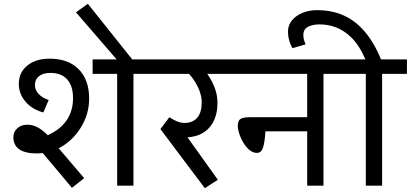

<svg xmlns="http://www.w3.org/2000/svg" viewBox="-20 -968 2142 1001"><path d="M286.1 -194.8 418.9 -39.1 355 11.2 203.1 -169.9Q183.1 -168 173.8 -168Q49.8 -168 49.8 -252.9Q49.8 -280.8 70.3 -299.3Q90.8 -317.9 123 -317.9Q149.9 -317.9 175.5 -304.4Q201.2 -291 229 -263.2Q293.9 -292 327.4 -341.1Q360.8 -390.1 360.8 -456.1Q360.8 -520 330.3 -554Q299.8 -587.9 242.2 -587.9Q205.1 -587.9 183.6 -571Q162.1 -554.2 162.1 -523.9Q162.1 -499 181.6 -478Q201.2 -457 233.9 -446.8L206.1 -381.8Q147.9 -397 113 -438Q78.1 -479 78.1 -530.8Q78.1 -589.8 122.1 -626Q166 -662.1 238.8 -662.1Q335.9 -662.1 390.4 -606.9Q444.8 -551.8 444.8 -454.1Q444.8 -372.1 400.4 -301.5Q356 -231 286.1 -194.8ZM675.8 -583V0H590.8V-583H462.9V-658.2H805.2V-583Z M438 -948.2 677.7 -647.9H597.2L376 -903.8Z M1060.5 -583Q1113.8 -506.8 1113.8 -433.1Q1113.8 -352.1 1072.8 -304.4Q1031.7 -256.8 957.5 -252L1115.7 -30.8L1047.9 13.2L816.4 -294.9L862.8 -356.9Q907.7 -327.1 941.4 -327.1Q985.4 -327.1 1008.5 -354.5Q1031.7 -381.8 1031.7 -435.1Q1031.7 -470.2 1014.2 -509Q996.6 -547.9 965.8 -583H766.6V-658.2H1202.6V-583Z M1666.5 -583V0H1581.5V-283.2H1363.8Q1359.9 -223.1 1350.8 -197Q1341.8 -170.9 1319.8 -170.9Q1293 -170.9 1269.8 -196Q1246.6 -221.2 1233.2 -255.1Q1219.7 -289.1 1219.7 -312Q1219.7 -339.8 1234.6 -348.4Q1249.5 -356.9 1283.7 -356.9H1581.5V-583H1162.6V-658.2H1795.4V-583Z M1972.2 -583V0H1887.2V-583H1759.3V-658.2H1885.3Q1851.1 -736.3 1808.1 -775.9Q1740.2 -840.8 1645.5 -840.8Q1610.4 -840.8 1585.9 -828.4Q1561.5 -815.9 1561.5 -785.2Q1561.5 -763.2 1573.2 -736.8L1504.4 -716.8Q1481.4 -757.8 1481.4 -803.2Q1481.4 -837.4 1502.9 -862.8Q1524.4 -888.2 1558.8 -901.6Q1593.3 -915 1631.3 -915Q1707.5 -915 1765.9 -890.1Q1824.2 -865.2 1870.1 -815.9Q1926.3 -756.8 1966.3 -658.2H2101.6V-583Z"/></svg>

Font: Sarala
Style: Regular
Weight: 400
Designer: Andres Torresi
Foundry: Huerta Tipografica
Version: Version 1.004;PS 001.003;hotconv 1.0.70;makeotf.lib2.5.58329